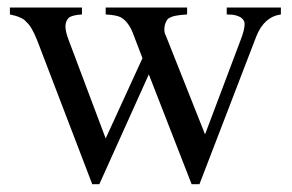

<svg xmlns="http://www.w3.org/2000/svg" viewBox="-20 -467 763 502"><path d="M714.4 -429.2Q670.9 -423.3 650.4 -372.6L501.5 14.6H481L369.1 -272.5L239.7 14.6H221.2L77.1 -361.8Q69.8 -379.9 63 -391.6Q56.2 -403.3 48.8 -409.7Q43.5 -416.5 32.2 -421.4Q21 -426.3 5.9 -429.2V-447.3H194.3V-429.2Q168.5 -427.7 159.7 -420.4Q151.4 -412.1 151.1 -398.4Q150.9 -384.8 159.7 -361.8L256.3 -105L352.5 -314.9L327.1 -381.3Q315.4 -410.2 296.4 -421.4Q285.2 -427.7 256.3 -429.2V-447.3H469.2V-429.2Q451.2 -428.2 439 -425.8Q426.8 -423.3 419.4 -418Q416.5 -415 414.1 -409.9Q411.6 -404.8 410.4 -398.4Q409.2 -392.1 409.9 -385.3Q410.6 -378.4 414.1 -372.6L516.1 -115.7L608.9 -361.8Q619.6 -389.2 619.6 -404.3Q619.6 -407.2 618.2 -411.4Q616.7 -415.5 611.8 -419.7Q606.9 -423.8 597.7 -426.5Q588.4 -429.2 572.8 -429.2V-447.3H714.4Z"/></svg>

Font: Doulos SIL Am
Style: Regular
Weight: 400
Designer: Walt Agee, Victor Gaultney, Peter Martin, Debbi Hosken, Becca Hirsbrunner
Foundry: SIL International
Version: Version 5.000